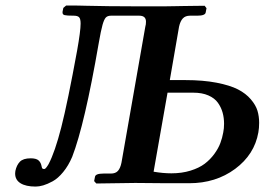

<svg xmlns="http://www.w3.org/2000/svg" viewBox="-20 -668 965 700"><path d="M590.8 -330.1 540 -42Q574.2 -36.1 605 -36.1Q643.1 -36.1 674.6 -45.9Q706.1 -55.7 726.3 -71Q746.6 -86.4 761.5 -106.9Q776.4 -127.4 783.4 -146.5Q790.5 -165.5 793.9 -185.1Q796.9 -199.7 796.9 -216.8Q796.9 -238.3 791.7 -257.1Q786.6 -275.9 774.7 -293Q762.7 -310.1 739.7 -320.1Q716.8 -330.1 685.1 -330.1ZM585.9 -645Q599.1 -645 618.4 -645.5Q637.7 -646 646 -646Q655.3 -646 683.8 -646.5Q712.4 -647 726.1 -647L732.9 -638.2L730 -623Q728.5 -610.8 699.2 -610.8H672.9Q655.8 -610.8 646.5 -600.8Q637.2 -590.8 632.8 -570.8L599.1 -376H655.8Q720.2 -376 769.5 -366.5Q818.8 -356.9 847.7 -342Q876.5 -327.1 894.5 -305.9Q912.6 -284.7 918.7 -264.2Q924.8 -243.7 924.8 -220.2Q924.8 -201.2 921.9 -185.1Q907.7 -104.5 837.2 -52.2Q766.6 0 669.9 0H586.9L473.1 -1L331.1 1L323.2 -7.8L326.2 -22.9Q327.6 -35.2 356.9 -35.2H383.8Q401.4 -35.2 410.2 -45.2Q418.9 -55.2 422.9 -75.2L509.8 -570.8Q512.2 -578.1 512.2 -588.9Q512.2 -610.8 487.8 -610.8H384.8Q372.1 -610.8 365.7 -604Q359.4 -597.2 353.8 -577.4Q348.1 -557.6 339.8 -509.8Q288.6 -213.4 243.2 -96.2Q229.5 -64 210.4 -40.8Q191.4 -17.6 172.1 -7.1Q152.8 3.4 137.7 7.8Q122.6 12.2 109.9 12.2Q74.2 12.2 54.7 0Q35.2 -12.2 35.2 -35.2Q35.2 -37.1 35.6 -40.3Q36.1 -43.5 36.1 -44.9Q40.5 -65.9 52.5 -78.4Q64.5 -90.8 91.8 -90.8Q112.3 -90.8 120.8 -83Q129.4 -75.2 131.8 -61Q132.3 -57.6 133.1 -55.9Q133.8 -54.2 135.7 -53Q137.7 -51.8 141.1 -51.8Q142.6 -51.8 144.3 -52.7Q146 -53.7 147.9 -56.2Q149.9 -58.6 151.1 -60.3Q152.3 -62 154.5 -65.4Q156.7 -68.8 157.2 -69.8Q180.2 -113.3 203.4 -203.9Q226.6 -294.4 261.2 -483.9Q273.9 -555.2 273.9 -582Q273.9 -599.6 268.3 -605.2Q262.7 -610.8 249 -610.8Q223.6 -610.8 215.8 -612.8Q208 -614.7 208 -622.1V-625L210.9 -639.2L221.2 -647.9Q271 -647.9 293.9 -647Q376 -645 462.9 -645Z"/></svg>

Font: Linux Libertine
Style: Bold Italic
Weight: 700
Italic angle: -11.5°
Designer: Philipp H. Poll
Foundry: Philipp H. Poll
Version: Version 4.0.5